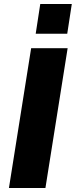

<svg xmlns="http://www.w3.org/2000/svg" viewBox="-20 -948 382 968"><path d="M25 0 137 -705H321L209 0ZM160 -778 183 -928H342L319 -778Z"/></svg>

Font: Nunito Sans Black
Style: Italic
Weight: 900
Italic angle: -9°
Designer: Vernon Adams
Foundry: Vernon Adams
Version: Version 3.006; ttfautohint (v1.8.3)